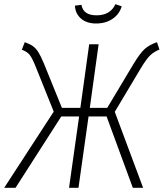

<svg xmlns="http://www.w3.org/2000/svg" viewBox="-36 -895 780 915"><path d="M724 -659Q697 -648 679 -630.5Q661 -613 634 -568L511 -362L646 0H597L472 -340H386L338 0H293L341 -340H256L38 0H-16L220 -363L137 -570Q118 -618 105.5 -633.5Q93 -649 68 -658L82 -694Q107 -685 121 -675Q135 -665 146.5 -647Q158 -629 173 -593L259 -381H347L389 -684H434L392 -381H475L602 -593Q632 -642 653.5 -661.5Q675 -681 712 -694ZM321 -868 352 -872Q357 -846 375 -834Q393 -822 424 -822Q490 -822 514 -875L544 -865Q533 -827 500 -805Q467 -783 422 -783Q377 -783 350 -806.5Q323 -830 321 -868Z"/></svg>

Font: Fira Sans Condensed ExtraLight
Style: Italic
Weight: 275
Width: 3
Italic angle: -8°
Designer: Carrois Corporate & Edenspiekermann AG
Foundry: Carrois Corporate GbR & Edenspiekermann AG
Version: Version 4.203